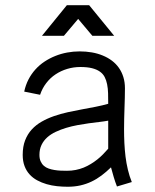

<svg xmlns="http://www.w3.org/2000/svg" viewBox="-20 -710 596 739"><path d="M487.3 -9.3Q478 -32.2 472.2 -56.9Q466.3 -81.5 463.1 -107.4Q460 -133.3 458.7 -159.9Q457.5 -186.5 457.5 -212.9Q457.5 -233.4 458 -253.9Q458.5 -274.4 459.2 -294.4Q460 -314.5 460.4 -333.5Q460.9 -352.5 460.9 -370.1Q460.9 -393.6 454.8 -413.3Q448.7 -433.1 437.5 -449Q426.3 -464.8 410.6 -476.6Q395 -488.3 375.5 -496.3Q356 -504.4 333.5 -508.3Q311 -512.2 286.6 -512.2Q262.2 -512.2 238.5 -507.8Q214.8 -503.4 192.9 -494.6Q170.9 -485.8 151.4 -472.9Q131.8 -460 116.2 -442.6Q100.6 -425.3 89.6 -404.1Q78.6 -382.8 73.2 -357.4L134.3 -345.2Q142.6 -370.1 158 -390.1Q173.3 -410.2 193.8 -423.8Q214.4 -437.5 238.8 -444.8Q263.2 -452.1 289.1 -452.1Q315.9 -452.1 334.2 -447.5Q352.5 -442.9 364.5 -434.3Q376.5 -425.8 382.8 -413.6Q389.2 -401.4 392.3 -385.5Q395.5 -369.6 396 -350.8Q396.5 -332 396.5 -310.5Q374.5 -304.2 348.6 -299.1Q322.8 -293.9 295.7 -289.1Q268.6 -284.2 241 -278.1Q213.4 -272 188 -263.2Q162.6 -254.4 140.6 -241.9Q118.7 -229.5 102.3 -211.7Q85.9 -193.8 76.7 -169.9Q67.4 -146 67.4 -113.8Q67.4 -89.4 74.5 -70.8Q81.5 -52.2 94 -38.6Q106.4 -24.9 123.3 -15.9Q140.1 -6.8 159.4 -1.2Q178.7 4.4 199.5 6.6Q220.2 8.8 240.7 8.8Q266.6 8.8 289.3 3.7Q312 -1.5 332 -11Q352.1 -20.5 370.6 -34.4Q389.2 -48.3 407.2 -65.9Q412.1 -47.4 417.7 -28.6Q423.3 -9.8 430.2 7.8ZM396.5 -137.7Q387.2 -127 376.7 -116.2Q366.2 -105.5 354.5 -96.2Q342.8 -86.9 329.6 -78.9Q316.4 -70.8 302 -64.9Q287.6 -59.1 271.5 -55.9Q255.4 -52.7 237.8 -52.7Q226.1 -52.7 213.6 -53.2Q201.2 -53.7 189.5 -55.7Q177.7 -57.6 167.2 -61.3Q156.7 -64.9 148.9 -71.8Q141.1 -78.6 136.5 -88.9Q131.8 -99.1 131.8 -113.8Q131.8 -135.7 139.9 -152.3Q147.9 -168.9 161.9 -181.4Q175.8 -193.8 194.6 -202.6Q213.4 -211.4 234.4 -217.8Q255.4 -224.1 277.8 -228.3Q300.3 -232.4 321.5 -235.4Q342.8 -238.3 362.1 -240.5Q381.3 -242.7 396.5 -245.6ZM335.4 -572.3H419.4L323.2 -689.9H237.3L141.6 -572.3H226.1L280.8 -637.2Z"/></svg>

Font: Saysettha
Style: Regular
Weight: 400
Designer: John M. Durdin
Foundry: Lao Script for Windows
Version: Version 2.201